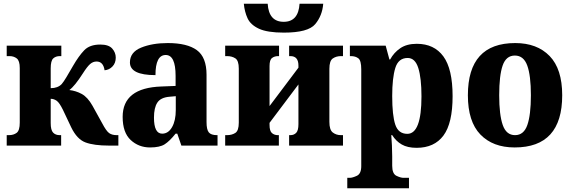

<svg xmlns="http://www.w3.org/2000/svg" viewBox="-20 -781 3077 1030"><path d="M16 0H308V-56H300Q278 -56 265 -69.5Q252 -83 252 -121V-251Q269 -251 284 -240.5Q299 -230 318 -191L362 -98Q393 -34 438.5 -17Q484 0 564 0H615V-56H606Q581 -56 565.5 -67Q550 -78 528 -120L476 -214Q450 -260 418.5 -277Q387 -294 352 -298Q381 -319 425 -388Q448 -424 463.5 -437.5Q479 -451 498 -451Q534 -451 541 -404Q566 -406 583.5 -424.5Q601 -443 601 -472Q601 -499 582 -520.5Q563 -542 518 -542Q461 -542 431.5 -511Q402 -480 372 -428Q350 -390 336 -366.5Q322 -343 311 -330Q290 -308 252 -308V-414Q252 -455 265.5 -467.5Q279 -480 301 -480H309V-536H16V-480H31Q54 -480 70 -467.5Q86 -455 86 -416V-123Q86 -81 69.5 -68.5Q53 -56 28 -56H16Z M785 10Q837 10 863.5 -7Q890 -24 922 -64H931L953 0H1147V-56H1144Q1112 -56 1100 -71Q1088 -86 1088 -126V-380Q1088 -474 1036 -512Q984 -550 880 -550Q797 -550 737 -525.5Q677 -501 677 -446Q677 -378 814 -378Q814 -486 869 -486Q922 -486 922 -374V-320L846 -317Q638 -310 638 -154Q638 -70 681 -30Q724 10 785 10ZM850 -64Q806 -64 806 -150Q806 -203 824 -230.5Q842 -258 889 -262L923 -265V-191Q923 -134 903 -99Q883 -64 850 -64Z M1188 0H1476V-56H1470Q1452 -56 1439 -67Q1426 -78 1426 -111V-122L1581 -328V-115Q1581 -81 1569 -68.5Q1557 -56 1538 -56H1531V0H1820V-56H1809Q1784 -56 1765.5 -70Q1747 -84 1747 -127V-412Q1747 -455 1765.5 -467.5Q1784 -480 1809 -480H1820V-536H1531V-480H1538Q1581 -480 1581 -429V-418L1426 -212V-427Q1426 -460 1439.5 -470Q1453 -480 1472 -480H1477V-536H1188V-480H1198Q1224 -480 1242.5 -468Q1261 -456 1261 -413V-123Q1261 -80 1242.5 -68Q1224 -56 1198 -56H1188ZM1503 -606Q1633 -606 1671 -651.5Q1709 -697 1714 -761H1587Q1581 -664 1502 -664Q1422 -664 1416 -761H1288Q1292 -718 1308 -683Q1324 -648 1369 -627Q1414 -606 1503 -606Z M1843 229H2174V173H2145Q2129 173 2106.5 162Q2084 151 2084 108V58Q2084 30 2082.5 -1.5Q2081 -33 2079 -56H2084Q2104 -24 2135 -6Q2166 12 2215 12Q2310 12 2359 -54Q2408 -120 2408 -265Q2408 -411 2358.5 -478.5Q2309 -546 2216 -546Q2162 -546 2127.5 -522.5Q2093 -499 2073 -462H2069L2049 -536H1857V-480H1862Q1887 -480 1902.5 -468Q1918 -456 1918 -409V110Q1918 151 1894.5 162Q1871 173 1856 173H1843ZM2165 -63Q2117 -63 2100.5 -112.5Q2084 -162 2084 -266Q2084 -362 2100.5 -416Q2117 -470 2167 -470Q2207 -470 2224 -416Q2241 -362 2241 -264Q2241 -63 2165 -63Z M2741 10Q2996 10 2996 -270Q2996 -411 2928.5 -480.5Q2861 -550 2744 -550Q2490 -550 2490 -270Q2490 -129 2557 -59.5Q2624 10 2741 10ZM2743 -56Q2696 -56 2677 -110.5Q2658 -165 2658 -270Q2658 -376 2676.5 -429.5Q2695 -483 2742 -483Q2789 -483 2808.5 -429.5Q2828 -376 2828 -270Q2828 -165 2809 -110.5Q2790 -56 2743 -56Z"/></svg>

Font: Noto Serif SemiCondensed Extra
Style: Regular
Weight: 800
Width: 4
Designer: Monotype Design Team
Foundry: Monotype Imaging Inc.
Version: Version 1.002